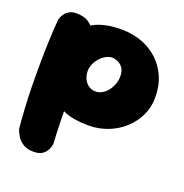

<svg xmlns="http://www.w3.org/2000/svg" viewBox="-128 -614 907 945"><g transform="rotate(20 325.5 -142.0)"><path d="M357 1Q281 1 231 -19.5Q181 -40 153.5 -75Q126 -110 114.5 -155Q103 -200 103 -250Q103 -314 118.5 -361.5Q134 -409 165.5 -439.5Q197 -470 245 -485Q293 -500 357 -499Q412 -498 459.5 -480Q507 -462 543 -428.5Q579 -395 599.5 -348Q620 -301 620 -242Q621 -192 600.5 -148Q580 -104 544 -70.5Q508 -37 460 -18Q412 1 357 1ZM147 215Q115 215 94.5 202.5Q74 190 63 173.5Q52 157 47.5 144.5Q43 132 43 132Q39 89 35.5 33Q32 -23 31 -84.5Q30 -146 30.5 -209Q31 -272 33.5 -330.5Q36 -389 40 -437Q40 -437 43 -447Q46 -457 55.5 -470Q65 -483 82.5 -491.5Q100 -500 130 -497Q162 -494 180.5 -480.5Q199 -467 208 -451Q217 -435 220 -423Q223 -411 223 -411Q222 -373 221 -320.5Q220 -268 219.5 -207.5Q219 -147 220 -84.5Q221 -22 222.5 37Q224 96 227 145Q227 145 225 155.5Q223 166 215.5 180Q208 194 192 204.5Q176 215 147 215ZM333 -168Q352 -168 368.5 -178Q385 -188 397 -204Q409 -220 416 -239.5Q423 -259 423 -278Q423 -308 411 -324Q399 -340 383 -346.5Q367 -353 355 -353Q339 -353 323 -344.5Q307 -336 293.5 -321.5Q280 -307 271.5 -288.5Q263 -270 263 -249Q263 -228 271.5 -209.5Q280 -191 296 -179.5Q312 -168 333 -168Z"/></g></svg>

Font: Sour Gummy Black
Style: Regular
Weight: 900
Designer: Stefie Justprince
Foundry: Eifetstype
Version: Version 1.000